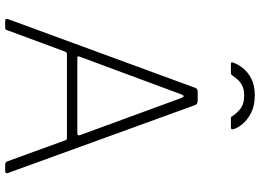

<svg xmlns="http://www.w3.org/2000/svg" viewBox="-151 -851 1002 740"><g transform="rotate(90 350.0 -481.0)"><path d="M60 0Q56 0 54 -2.5Q52 -5 53 -9L318 -731Q320 -737 323.5 -739.5Q327 -742 334 -742H367Q382 -742 385 -732L647 -10Q649 -6 646.5 -3Q644 0 639 0H615Q605 0 602 -8L521 -231Q520 -235 518 -236.5Q516 -238 511 -238H189Q182 -238 179 -231L96 -7Q95 -3 92.5 -1.5Q90 0 85 0H60ZM494 -278Q504 -278 501 -288L358 -678Q354 -688 350.5 -688Q347 -688 343 -677L198 -286Q195 -278 203 -278ZM471 -870H436Q433 -870 431 -871Q429 -872 427 -876Q419 -890 400.5 -905.5Q382 -921 347 -921Q323 -921 308 -912.5Q293 -904 285 -894Q277 -884 272 -877Q269 -873 267 -871.5Q265 -870 260 -870H225Q221 -870 220.5 -873Q220 -876 221 -878Q227 -896 242 -915.5Q257 -935 283 -948.5Q309 -962 347 -962Q387 -962 414.5 -948Q442 -934 458 -914.5Q474 -895 478 -879Q481 -870 471 -870Z"/></g></svg>

Font: Libre Franklin Thin Thin
Style: Regular
Weight: 250
Version: Version 3.000